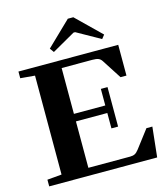

<svg xmlns="http://www.w3.org/2000/svg" viewBox="-126 -973 932 1071"><g transform="rotate(-15 339.5 -438.0)"><path d="M243.7 -717.3 226.6 -741.2 366.7 -876.5H398.4L539.6 -738.8L522.5 -717.3L386.7 -793.5H377.4ZM24.4 0V-38.6L107.9 -45.9V-617.2L24.4 -624.5V-663.1H600.6V-485.4H566.4L493.7 -598.1Q485.8 -609.9 474.4 -614.7Q462.9 -619.6 439 -619.6H262.2V-355H443.4V-450.7H481.9V-222.7H443.4V-311.5H262.2V-43.5H503.4Q520 -43.5 531 -49.1Q542 -54.7 554.2 -70.8L632.3 -173.3H666.5L647.9 0Z"/></g></svg>

Font: Elstob 8pt
Style: Bold
Weight: 700
Designer: Peter S. Baker
Version: Version 1.015